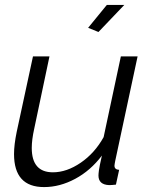

<svg xmlns="http://www.w3.org/2000/svg" viewBox="-20 -750 609 780"><path d="M159 10Q37 10 37 -124Q37 -162 48 -215L114 -521H181L119 -227Q109 -182 109 -149Q109 -50 195 -50Q251 -50 308 -89Q365 -128 401 -193L471 -521H539L448 -96Q447 -90 446 -85Q445 -80 445 -77Q445 -61 464 -60L451 0Q442 1 435.5 1.5Q429 2 423 2Q380 0 380 -37Q380 -44 382 -59Q384 -74 394 -118Q348 -57 285.5 -23.5Q223 10 159 10ZM380 -620 338 -637 414 -730H485Z"/></svg>

Font: Raleway
Style: Italic
Weight: 400
Italic angle: -12°
Designer: Matt McInerney, Pablo Impallari, Rodrigo Fuenzalida
Foundry: Matt McInerney, Pablo Impallari, Rodrigo Fuenzalida
Version: Version 4.026